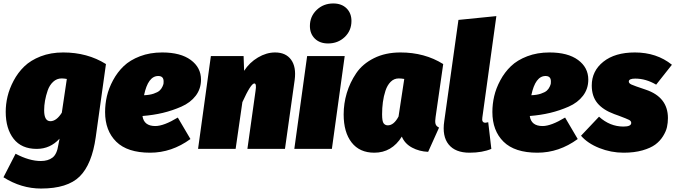

<svg xmlns="http://www.w3.org/2000/svg" viewBox="-30 -860 3901 1109"><path d="M335 -557Q475 -557 582 -490L523 -68Q501 89 430.5 159Q360 229 207 229Q93 229 -10 164L60 28Q139 70 206 70Q247 70 273 50.5Q299 31 307 -23L314 -59Q260 0 182 0Q94 0 48.5 -58.5Q3 -117 3 -214Q3 -258 13.5 -302.5Q24 -347 48.5 -393.5Q73 -440 110 -476Q147 -512 205 -534.5Q263 -557 335 -557ZM326 -407Q298 -407 277 -387.5Q256 -368 245.5 -337.5Q235 -307 230 -278.5Q225 -250 225 -223Q225 -160 261 -160Q296 -160 327 -209L356 -404Q339 -407 326 -407Z M1131 -400Q1131 -347 1100.5 -307Q1070 -267 1017.5 -244Q965 -221 910.5 -208Q856 -195 793 -190Q801 -132 867 -132Q916 -132 997 -181L1070 -57Q962 22 837 22Q706 22 641.5 -41.5Q577 -105 577 -213Q577 -259 587.5 -304.5Q598 -350 623 -396.5Q648 -443 684.5 -478Q721 -513 778.5 -535Q836 -557 907 -557Q1013 -557 1072 -513.5Q1131 -470 1131 -400ZM802 -310Q834 -311 857.5 -319Q881 -327 891.5 -336.5Q902 -346 908 -359Q914 -372 914.5 -377.5Q915 -383 915 -390Q915 -421 884 -421Q825 -421 802 -310Z M1559 -557Q1621 -557 1651.5 -515Q1682 -473 1672 -398L1616 0H1399L1446 -335Q1453 -378 1439 -378Q1419 -378 1370 -270L1331 0H1114L1188 -536H1377L1380 -451Q1411 -499 1460 -528Q1509 -557 1559 -557Z M1865 -609Q1817 -609 1788.5 -637Q1760 -665 1760 -710Q1760 -765 1799 -802.5Q1838 -840 1895 -840Q1943 -840 1971.5 -812Q2000 -784 2000 -739Q2000 -683 1961 -646Q1922 -609 1865 -609ZM1961 -536 1887 0H1670L1744 -536Z M2283 -557Q2423 -557 2530 -490L2486 -184Q2482 -159 2485.5 -145Q2489 -131 2506 -123L2443 17Q2392 15 2350 -7.5Q2308 -30 2291 -71Q2233 22 2132 22Q2047 22 2001 -37Q1955 -96 1955 -199Q1955 -262 1973 -322.5Q1991 -383 2027.5 -437Q2064 -491 2130 -524Q2196 -557 2283 -557ZM2273 -407Q2246 -407 2226.5 -387.5Q2207 -368 2196.5 -336Q2186 -304 2181.5 -270Q2177 -236 2177 -200Q2177 -159 2186 -147.5Q2195 -136 2210 -136Q2245 -136 2272 -187L2305 -404Q2287 -407 2273 -407Z M2837 -767 2756 -181Q2751 -151 2774 -151Q2776 -151 2782 -152.5Q2788 -154 2790 -154L2808 0Q2756 22 2682 22Q2600 22 2561.5 -25.5Q2523 -73 2536 -160L2618 -745Z M3368 -400Q3368 -347 3337.5 -307Q3307 -267 3254.5 -244Q3202 -221 3147.5 -208Q3093 -195 3030 -190Q3038 -132 3104 -132Q3153 -132 3234 -181L3307 -57Q3199 22 3074 22Q2943 22 2878.5 -41.5Q2814 -105 2814 -213Q2814 -259 2824.5 -304.5Q2835 -350 2860 -396.5Q2885 -443 2921.5 -478Q2958 -513 3015.5 -535Q3073 -557 3144 -557Q3250 -557 3309 -513.5Q3368 -470 3368 -400ZM3039 -310Q3071 -311 3094.5 -319Q3118 -327 3128.5 -336.5Q3139 -346 3145 -359Q3151 -372 3151.5 -377.5Q3152 -383 3152 -390Q3152 -421 3121 -421Q3062 -421 3039 -310Z M3637 -557Q3763 -557 3851 -486L3760 -371Q3701 -406 3639 -406Q3602 -406 3602 -389Q3602 -379 3616.5 -372Q3631 -365 3700 -342Q3828 -299 3828 -178Q3828 -151 3822.5 -126Q3817 -101 3799.5 -73Q3782 -45 3755 -25Q3728 -5 3681 8.5Q3634 22 3572 22Q3499 22 3431.5 -5Q3364 -32 3326 -76L3430 -186Q3493 -129 3571 -129Q3616 -129 3616 -150Q3616 -161 3603.5 -167.5Q3591 -174 3543 -192Q3527 -198 3518 -201Q3453 -225 3420.5 -264.5Q3388 -304 3388 -366Q3388 -450 3455 -503.5Q3522 -557 3637 -557Z"/></svg>

Font: Fira Sans Ultra
Style: Italic
Weight: 950
Italic angle: -8°
Designer: Carrois Corporate & Edenspiekermann AG
Foundry: Carrois Corporate GbR & Edenspiekermann AG
Version: Version 4.203;PS 004.203;hotconv 1.0.88;makeotf.lib2.5.64775